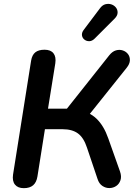

<svg xmlns="http://www.w3.org/2000/svg" viewBox="-20 -972 715 1000"><path d="M104 8Q73 8 58 -10.5Q43 -29 48 -63L142 -656Q147 -686 164 -699.5Q181 -713 212 -713Q244 -713 258.5 -694.5Q273 -676 268 -642L230 -406H338L315 -389L549 -684Q565 -704 583.5 -709.5Q602 -715 619 -709.5Q636 -704 646.5 -690.5Q657 -677 656.5 -658Q656 -639 639 -618L436 -364L381 -401Q444 -391 482.5 -354Q521 -317 544 -251L605 -79Q614 -53 607.5 -33.5Q601 -14 585.5 -3.5Q570 7 550.5 7.5Q531 8 513.5 -3.5Q496 -15 488 -40L433 -203Q416 -255 386 -277Q356 -299 306 -299H214L175 -53Q170 -22 152.5 -7Q135 8 104 8ZM473 -771Q460 -758 445.5 -757.5Q431 -757 420 -765.5Q409 -774 407 -787.5Q405 -801 415 -815L500 -928Q513 -946 529.5 -950Q546 -954 560.5 -949Q575 -944 584 -932.5Q593 -921 592.5 -905.5Q592 -890 577 -875Z"/></svg>

Font: Nunito ExtraLight
Style: Italic
Weight: 200
Italic angle: -9°
Designer: Vernon Adams
Foundry: Vernon Adams
Version: Version 3.602